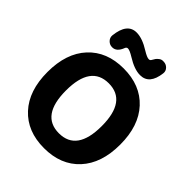

<svg xmlns="http://www.w3.org/2000/svg" viewBox="-266 -1119 1277 1277"><g transform="rotate(45 373.0 -480.0)"><path d="M541 -365Q541 -600 373 -600Q205 -600 205 -365Q205 -130 373 -130Q541 -130 541 -365ZM623 -89.5Q531 10 373 10Q215 10 123 -89.5Q31 -189 31 -365Q31 -541 123 -640.5Q215 -740 373 -740Q531 -740 623 -640.5Q715 -541 715 -365Q715 -189 623 -89.5ZM521 -960H528Q552 -960 568.5 -943Q585 -926 582 -903Q568 -785 481 -785Q427 -785 355 -830Q316 -854 299 -854Q287 -854 282 -841Q261 -785 220 -785H218Q195 -785 178.5 -802Q162 -819 164 -842Q178 -970 265 -970Q320 -970 391 -925Q430 -901 447 -901Q458 -901 463 -909Q472 -925 478 -933.5Q484 -942 496 -951Q508 -960 521 -960Z"/></g></svg>

Font: Rounded Mplus 1c ExtraBold
Style: Regular
Weight: 800
Version: Version 1.059.20150529